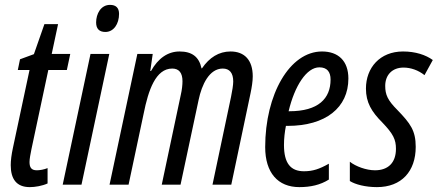

<svg xmlns="http://www.w3.org/2000/svg" viewBox="-20 -757 1794 787"><path d="M102 10C124 10 153 5 175 -5V-68C161 -62 143 -59 131 -59C109 -59 101 -70 101 -93C101 -106 105 -126 109 -146L178 -470H254L268 -536H192L218 -658H162L119 -535L62 -514L53 -470H101L33 -151C27 -123 24 -99 24 -80C24 -24 47 10 102 10Z M412 -626C446 -626 468 -659 468 -700C468 -725 455 -737 431 -737C393 -737 374 -700 374 -665C374 -639 387 -626 412 -626ZM237 0H314L428 -536H351Z M429 0H507L569 -292C588 -387 618 -476 686 -476C714 -476 728 -458 728 -424C728 -410 726 -389 721 -368L643 0H720L794 -347C807 -410 838 -476 893 -476C921 -476 936 -458 936 -423C936 -409 932 -384 927 -360L851 0H928L1007 -375C1012 -399 1016 -424 1016 -444C1016 -511 982 -546 925 -546C877 -546 838 -521 808 -477H806C796 -524 767 -546 716 -546C668 -546 628 -518 599 -466H596L606 -536H543Z M1207 10C1253 10 1293 1 1328 -21V-86C1289 -64 1262 -55 1226 -55C1171 -55 1144 -88 1144 -163C1144 -189 1147 -216 1152 -241H1159C1315 -241 1408 -316 1408 -435C1408 -508 1366 -546 1300 -546C1167 -546 1067 -370 1067 -154C1067 -49 1119 10 1207 10ZM1166 -301H1163C1188 -406 1237 -481 1289 -481C1321 -481 1335 -462 1335 -431C1335 -353 1285 -301 1166 -301Z M1525 10C1626 10 1684 -55 1684 -155C1684 -222 1662 -251 1609 -306C1569 -346 1559 -369 1559 -405C1559 -450 1588 -480 1634 -480C1664 -480 1695 -469 1720 -449L1754 -511C1725 -532 1683 -546 1632 -546C1537 -546 1480 -479 1480 -394C1480 -337 1503 -299 1547 -255C1592 -208 1603 -185 1603 -147C1603 -90 1571 -59 1517 -59C1481 -59 1438 -75 1414 -94V-15C1436 -1 1478 10 1525 10Z"/></svg>

Font: Noto Sans ExtraCondensed
Style: Italic
Weight: 400
Width: 2
Italic angle: -12°
Designer: Monotype Design Team
Foundry: Monotype Imaging Inc.
Version: Version 2.013